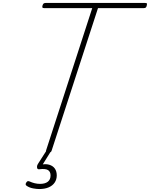

<svg xmlns="http://www.w3.org/2000/svg" viewBox="-20 -1018 1014 1299"><path d="M307 14Q287 14 292 -1L604 -963H279Q269 -963 267 -967.5Q265 -972 268 -982Q271 -991 275.5 -994.5Q280 -998 289 -998H962Q973 -998 974 -993.5Q975 -989 973 -981Q971 -971 966.5 -967Q962 -963 952 -963H643L330 -1Q328 7 323.5 10.5Q319 14 307 14ZM245 261Q228 261 203.5 256.5Q179 252 160 239Q153 234 153.5 228Q154 222 159 215Q164 208 169 207.5Q174 207 181 210Q196 217 214 221.5Q232 226 251 226Q285 226 303.5 211.5Q322 197 322 169Q322 143 304.5 132.5Q287 122 247 127Q241 128 237 126Q233 124 231 119Q230 112 230.5 107Q231 102 236 92L295 0H328L260 109L252 97Q288 89 313 96.5Q338 104 351 122.5Q364 141 364 169Q364 196 350 217Q336 238 309.5 249.5Q283 261 245 261Z"/></svg>

Font: Playwrite BE VLG Thin
Style: Regular
Weight: 250
Designer: Veronika Burian, José Scaglione
Foundry: TypeTogether
Version: Version 1.002